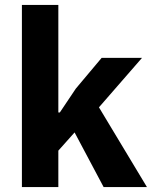

<svg xmlns="http://www.w3.org/2000/svg" viewBox="-20 -760 617 780"><path d="M69 -740H217V-303H223L288 -400L393 -525H557L382 -324L577 0H401L283 -222L217 -148V0H69Z"/></svg>

Font: IBM Plex Arabic
Style: Bold
Weight: 700
Designer: Mike Abbink, Paul van der Laan, Pieter van Rosmalen, Wael Morcos, Khajak Apelian
Foundry: Bold Monday
Version: Version 1.0